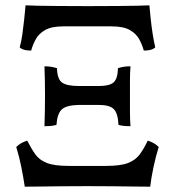

<svg xmlns="http://www.w3.org/2000/svg" viewBox="-20 -699 657 721"><path d="M73 2Q68 -32 60 -72Q52 -112 41 -147Q50 -156 59 -161Q68 -166 82 -171Q98 -140 113 -119Q128 -98 156 -87Q184 -76 238 -76H379Q433 -76 461 -87Q489 -98 504.5 -119Q520 -140 535 -171Q549 -166 558 -161Q567 -156 576 -147Q565 -112 556.5 -72Q548 -32 544 2Q523 2 488 1.5Q453 1 407 0.5Q361 0 308 0Q255 0 209.5 0.5Q164 1 129 1.5Q94 2 73 2ZM147 -225Q148 -250 148.5 -282.5Q149 -315 149 -341Q149 -367 148.5 -395.5Q148 -424 147 -450Q160 -450 170 -448.5Q180 -447 194 -443Q195 -402 213 -389Q231 -376 277 -376H351Q391 -376 406.5 -389.5Q422 -403 423 -443Q436 -447 446 -448.5Q456 -450 470 -450Q468 -424 468 -395.5Q468 -367 468 -341Q468 -315 468 -282.5Q468 -250 470 -225Q457 -225 446.5 -226Q436 -227 425 -230Q423 -273 407.5 -289Q392 -305 351 -305H276Q230 -304 212.5 -288.5Q195 -273 192 -230Q181 -227 170.5 -226Q160 -225 147 -225ZM97 -509Q84 -509 73 -511.5Q62 -514 54 -521Q60 -542 64 -570.5Q68 -599 71 -627.5Q74 -656 76 -679Q90 -678 120.5 -677.5Q151 -677 198.5 -676.5Q246 -676 309 -676Q376 -676 422 -676.5Q468 -677 497 -677.5Q526 -678 541 -679Q543 -656 546 -627.5Q549 -599 553.5 -570.5Q558 -542 563 -521Q555 -514 544 -511.5Q533 -509 520 -509Q514 -531 502.5 -552Q491 -573 467 -586.5Q443 -600 399 -600H218Q174 -600 150 -586.5Q126 -573 114.5 -552Q103 -531 97 -509Z"/></svg>

Font: Vollkorn
Style: Regular
Weight: 400
Designer: Friedrich Althausen
Foundry: Friedrich Althausen
Version: Version 4.104